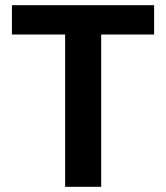

<svg xmlns="http://www.w3.org/2000/svg" viewBox="-20 -720 641 740"><path d="M231 0V-587H26V-700H574V-587H370V0Z"/></svg>

Font: DM Sans 17pt ExtraBold
Style: Regular
Weight: 800
Version: Version 4.004;gftools[0.9.30]